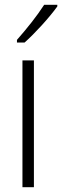

<svg xmlns="http://www.w3.org/2000/svg" viewBox="-20 -784 260 804"><path d="M220 -757V-764H165C134 -716 94 -666 51 -617V-606H83C127 -645 187 -711 220 -757ZM122 0V-531H74V0Z"/></svg>

Font: Noto Sans Armenian Condensed ExtraLight
Style: Regular
Weight: 200
Width: 3
Designer: Monotype Design Team
Foundry: Monotype Imaging Inc.
Version: Version 2.008